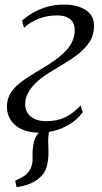

<svg xmlns="http://www.w3.org/2000/svg" viewBox="-20 -554 432 816"><path d="M50.5 241.5 44.5 214Q67 204 82.2 194.2Q97.5 184.5 107 168Q120 146 118.5 114Q117 82 123.5 51.5Q128 30.5 142 13Q156 -4.5 164 -15.5L212.5 -44Q194 -23 189 2.8Q184 28.5 185 52.5Q185.5 64.5 185.8 76.5Q186 88.5 186 99Q185.5 133 176.5 160.8Q167.5 188.5 138.5 209.5Q122.5 221 103.2 228.5Q84 236 50.5 241.5ZM148 10Q103 10 71.5 -5Q40 -20 24.2 -46Q8.5 -72 9.5 -105Q10.5 -136 25.8 -159.5Q41 -183 65.5 -202.2Q90 -221.5 120.2 -239.5Q150.5 -257.5 182 -277Q239 -312.5 267.5 -346.8Q296 -381 297.5 -422Q298.5 -444.5 289.5 -459.2Q280.5 -474 263.5 -481.2Q246.5 -488.5 222.5 -488.5Q181 -488.5 145 -474.8Q109 -461 82 -436L73.5 -466Q92.5 -483.5 118.8 -499Q145 -514.5 178.5 -524.5Q212 -534.5 252 -534.5Q311 -534.5 346.5 -510Q382 -485.5 379.5 -438Q378.5 -403.5 361.2 -376.8Q344 -350 316.8 -328Q289.5 -306 257.2 -286.5Q225 -267 193 -247.5Q164.5 -230.5 140.8 -209.8Q117 -189 102.5 -165Q88 -141 87 -114Q86 -94 95.5 -76.8Q105 -59.5 125.5 -49.2Q146 -39 176.5 -39Q222 -39 255.2 -54.5Q288.5 -70 323 -106L331.5 -76.5Q306.5 -44 275 -25.2Q243.5 -6.5 210.8 1.8Q178 10 148 10Z"/></svg>

Font: Merriweather 96pt Light
Style: Italic
Weight: 300
Italic angle: -7.8°
Version: Version 2.101